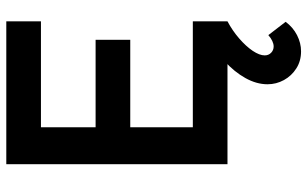

<svg xmlns="http://www.w3.org/2000/svg" viewBox="-208 -552 1000 625"><g transform="rotate(-90 292.5 -240.0)"><path d="M535 0H70V-720H535V-607.2H190.3V-429.3H475V-316.5H190.3V-112.8H535ZM437.3 239.5Q405.9 239.5 381.8 224.1Q357.6 208.7 343.9 183.8Q330.2 158.9 330.2 130.3Q330.2 94.5 350.4 58.3Q370.6 22.1 405 -9Q439.4 -40.1 482.3 -60.5L535 0Q504.5 16.2 479.3 38.1Q454.1 59.9 439.1 82Q424.2 104.2 424.2 121.2Q424.2 133.7 432.7 142Q441.2 150.3 453.2 150.3Q461.7 150.3 471.2 145.8Q480.8 141.3 490.2 133L533.5 189.3Q515.8 213.2 490.1 226.4Q464.5 239.5 437.3 239.5Z"/></g></svg>

Font: Manrope Variable Light
Style: Regular
Weight: 200
Designer: Mikhail Sharanda
Foundry: Mikhail Sharanda
Version: Version 4.505